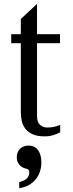

<svg xmlns="http://www.w3.org/2000/svg" viewBox="-20 -696 377 995"><path d="M227.5 -35.2Q262.2 -35.2 292 -49.3V-10.3Q275.4 -1.5 255.4 4.6Q235.4 10.7 211.9 10.7Q172.4 10.7 147.9 -0.7Q123.5 -12.2 110.4 -30.3Q97.2 -48.3 92.5 -71Q87.9 -93.8 87.9 -116.2V-472.2H38.1V-518.6H87.9V-597.7L171.9 -675.8V-518.6H291V-472.2H171.9V-94.2Q171.9 -85.9 173.6 -75.7Q175.3 -65.4 181.2 -56.4Q187 -47.4 198 -41.3Q209 -35.2 227.5 -35.2ZM194.3 145.5Q194.3 169.9 187.3 192.1Q180.2 214.4 165.8 232.4Q151.4 250.5 129.9 262.7Q108.4 274.9 79.6 279.3V247.6Q108.9 240.2 120.4 227.5Q131.8 214.8 131.8 196.3Q131.8 187.5 127.4 183.6Q123 179.7 114.7 177.7Q94.2 173.8 80.6 158.2Q66.9 142.6 66.9 119.1Q66.9 92.3 83.7 75.4Q100.6 58.6 127.4 58.6Q147 58.6 159.9 66.4Q172.9 74.2 180.4 86.7Q188 99.1 191.2 114.7Q194.3 130.4 194.3 145.5Z"/></svg>

Font: Arian AMU Serif
Style: Regular
Weight: 400
Designer: Ruben Hakobyan (Tarumian)
Foundry: Ruben Hakobyan (Tarumian)
Version: Version 1.002